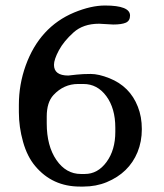

<svg xmlns="http://www.w3.org/2000/svg" viewBox="-20 -669 599 700"><path d="M274.9 -34.7H289.1Q336.4 -34.7 368.4 -78.4Q400.4 -122.1 400.4 -188V-203.6Q400.4 -273.9 367.7 -318.4Q335 -362.8 284.2 -362.8H264.6Q212.4 -362.8 174.8 -322.3Q150.4 -295.9 150.4 -244.1V-219.2Q150.4 -137.2 185.5 -85.9Q220.7 -34.7 274.9 -34.7ZM176.8 -432.6Q176.8 -393.6 229 -393.6L259.8 -397Q281.7 -399.4 310.8 -399.4Q339.8 -399.4 378.9 -383.8Q453.6 -354 482.4 -280.3Q497.1 -243.7 497.1 -198.2Q497.1 -152.8 481.4 -114.3Q450.2 -38.6 369.1 -4.9Q330.1 11.2 284.2 11.2H271.5Q170.9 11.2 108.4 -63.5Q79.1 -98.1 64 -152.1Q48.8 -206.1 48.8 -259.8V-287.1Q48.8 -360.8 73.7 -430.2Q124.5 -570.8 250.5 -623.5Q312 -648.9 362.8 -648.9Q454.1 -648.9 454.1 -612.3Q454.1 -593.3 439 -586.4Q423.8 -579.6 392.6 -579.6L341.3 -582.5Q283.2 -582.5 247.8 -550.5Q212.4 -518.6 194.6 -485.4Q176.8 -452.1 176.8 -432.6Z"/></svg>

Font: Averia Serif Libre Light
Style: Regular
Weight: 300
Version: Version 1.002